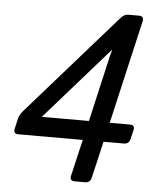

<svg xmlns="http://www.w3.org/2000/svg" viewBox="-51 -747 645 791"><g transform="rotate(5 271.0 -351.5)"><path d="M39.6 -172.9Q17.6 -172.9 22.5 -194.8L32.2 -237.8Q36.1 -253.4 51.8 -271.5L415.5 -685.5Q430.7 -703.1 446.8 -703.1H491.2Q513.7 -703.1 508.8 -681.2L410.2 -252.9H493.7Q515.6 -252.9 510.3 -231L502 -194.8Q497.1 -172.9 475.6 -172.9H391.6L356.4 -22Q351.6 0 329.6 0H287.6Q265.6 0 270.5 -22L305.7 -172.9ZM129.4 -252.9H324.2L386.2 -523.9Q389.6 -538.6 394 -553.2H393.1Z"/></g></svg>

Font: Istok Web
Style: Italic
Weight: 400
Italic angle: -13°
Designer: Andrey V. Panov
Foundry: Andrey V. Panov
Version: Version 1.0.2g